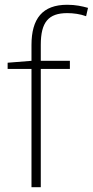

<svg xmlns="http://www.w3.org/2000/svg" viewBox="-20 -785 389 805"><path d="M273 -496V-530H151V-597C151 -692 183 -730 262 -730C288 -730 317 -726 341 -717L349 -752C324 -759 297 -765 262 -765C158 -765 112 -707 112 -596V-530L12 -522V-496H112V0H151V-496Z"/></svg>

Font: Noto Sans Thai Looped ExtraLight
Style: Regular
Weight: 200
Designer: Sasikarn Vongin, Ben Mitchell
Foundry: The Fontpad Ltd
Version: Version 1.001